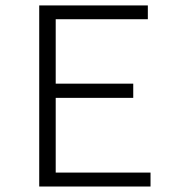

<svg xmlns="http://www.w3.org/2000/svg" viewBox="-20 -680 640 700"><path d="M123 0V-660.2H519V-609.9H183.1V-375H465.8V-323.2H183.1V-50.8H528.8V0Z"/></svg>

Font: Office Code Pro D Light
Style: Regular
Weight: 300
Designer: Nathan Rutzky & Paul D. Hunt
Foundry: Adobe Systems Incorporated
Version: Version 1.004;PS 001.004;hotconv 1.0.70;makeotf.lib2.5.58329